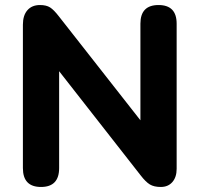

<svg xmlns="http://www.w3.org/2000/svg" viewBox="-20 -734 793 763"><path d="M71 -66V-636Q71 -673 89 -693.5Q107 -714 139 -714Q164 -714 179 -704.5Q194 -695 214 -669L538 -256V-640Q538 -714 610 -714Q682 -714 682 -640V-63Q682 -30 665 -10.5Q648 9 619 9Q592 9 575.5 -1Q559 -11 539 -37L215 -451V-66Q215 9 143 9Q71 9 71 -66Z"/></svg>

Font: Nunito ExtraBold
Style: Regular
Weight: 800
Designer: Vernon Adams
Foundry: Vernon Adams
Version: Version 3.602